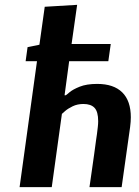

<svg xmlns="http://www.w3.org/2000/svg" viewBox="-20 -774 576 794"><path d="M428 -521H266L247 -380H252Q253 -380 267 -392Q281 -404 309.5 -415.5Q338 -427 382 -427Q450 -427 485.5 -392Q521 -357 521 -289Q521 -271 518 -248L483 0H350Q350 0 353 -21Q356 -42 360.5 -73.5Q365 -105 369.5 -137Q374 -169 377 -192.5Q380 -216 381 -220Q383 -236 384.5 -249Q386 -262 386 -273Q386 -312 371 -328Q356 -344 325 -344Q300 -344 280.5 -334.5Q261 -325 249.5 -315Q238 -305 236 -303L194 0H61L133 -521H86L94 -579L143 -589L165 -746L299 -754L276 -592H438Z"/></svg>

Font: Arsenal SC
Style: Bold Italic
Weight: 700
Italic angle: -9.10001°
Designer: Andrij Shevchenko
Foundry: Stairsfor
Version: Version 2.001; ttfautohint (v1.8.4.7-5d5b)